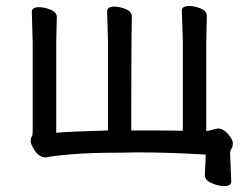

<svg xmlns="http://www.w3.org/2000/svg" viewBox="-20 -508 841 645"><path d="M732.9 117.2Q713.9 117.2 690.9 107.2Q668 97.2 668 80.1V79.1Q670.9 27.8 670.9 11.2Q543.9 3.9 446.8 3.9L381.8 4.9Q282.2 4.9 217.5 10.5Q152.8 16.1 134.8 21Q107.9 21 90.8 -12.2Q83 -24.9 83 -34.2Q83 -43 86.4 -48.6Q89.8 -54.2 89.8 -64V-366.2L86.9 -467.8Q86.9 -483.9 110.8 -483.9Q129.9 -483.9 150.4 -475.3Q170.9 -466.8 170.9 -450.2L168.9 -366.2V-62Q206.1 -65.9 342.8 -69.8V-368.2L339.8 -470.2Q339.8 -485.8 363.8 -485.8Q381.8 -485.8 402.3 -477.5Q422.9 -469.2 422.9 -452.1Q420.9 -368.2 420.9 -69.8Q575.2 -69.8 594.2 -68.8V-370.1L590.8 -472.2Q590.8 -487.8 615.2 -487.8Q633.8 -487.8 654.3 -479.5Q674.8 -471.2 674.8 -454.1L672.9 -370.1V-67.9Q679.2 -67.9 690.7 -71.5Q702.1 -75.2 710.9 -76.2H712.9Q730 -76.2 746.1 -57.6Q762.2 -39.1 762.2 -27.8Q762.2 -16.1 757.6 -8.5Q752.9 -1 752.9 6.8L756.8 101.1Q756.8 117.2 732.9 117.2Z"/></svg>

Font: LXGW WenKai Screen
Style: Regular
Weight: 400
Designer: LXGW / Fontworks Inc.
Foundry: LXGW / Fontworks Inc.
Version: Version 1.510;January 18,2025